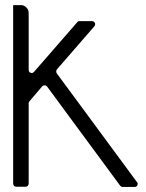

<svg xmlns="http://www.w3.org/2000/svg" viewBox="-20 -742 580 762"><path d="M205.1 -451.2Q311.5 -307.6 523.4 -19.5Q526.4 -16.6 526.4 -12.7Q526.4 -9.8 525.4 -6.8Q521.5 0 513.7 0Q498 0 466.8 0Q463.9 0 461.9 -1Q459 -2.9 457 -4.9Q360.4 -135.7 167 -398.4Q163.1 -403.3 157.2 -403.3Q151.4 -403.3 147.5 -399.4Q130.9 -379.9 97.7 -340.8Q95.7 -338.9 94.7 -336.9Q93.8 -335 93.8 -333Q93.8 -226.6 93.8 -13.7Q93.8 -8.8 90.8 -4.9Q86.9 -1 82 -1Q69.3 -1 43.9 -1Q39.1 -1 35.2 -4.9Q32.2 -8.8 32.2 -13.7Q32.2 -98.6 32.2 -268.6Q32.2 -410.2 32.2 -692.4Q32.2 -697.3 35.2 -701.2Q39.1 -704.1 43.9 -704.1Q56.6 -704.1 81.1 -704.1Q85.9 -704.1 89.8 -701.2Q93.8 -697.3 93.8 -692.4Q93.8 -616.2 93.8 -464.8Q93.8 -456.1 101.6 -453.1Q109.4 -450.2 115.2 -457Q171.9 -522.5 286.1 -653.3Q288.1 -655.3 290 -657.2Q292 -658.2 294.9 -658.2Q311.5 -658.2 344.7 -658.2Q352.5 -658.2 356.4 -651.4Q359.4 -643.6 354.5 -637.7Q304.7 -581.1 206.1 -466.8Q203.1 -462.9 203.1 -459Q203.1 -455.1 205.1 -451.2ZM93.8 -690.4Q93.8 -677.7 85 -668Q76.2 -659.2 63.5 -659.2Q50.8 -659.2 42 -667Q33.2 -675.8 32.2 -687.5Q32.2 -699.2 32.2 -721.7Q42 -721.7 63.5 -721.7Q76.2 -721.7 85 -711.9Q93.8 -703.1 93.8 -690.4Z"/></svg>

Font: Citrica
Style: Regular
Weight: 400
Designer: Mario Otalvaro
Version: Version 1.0